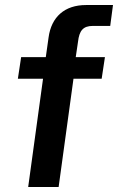

<svg xmlns="http://www.w3.org/2000/svg" viewBox="-20 -743 469 763"><path d="M397 -516H281L290 -577C295 -621 310 -640 349 -640H418L429 -723H322C237 -723 184 -676 173 -594L162 -516H64L51 -430H151L92 0H213L272 -430H384Z"/></svg>

Font: United Sans SemiBold
Style: Italic
Weight: 600
Italic angle: -8°
Designer: Pablo Impallari, Rodrigo Fuenzalida (Modified by Dan O. Williams)
Version: Version 1.000;PS 001.000;hotconv 1.0.88;makeotf.lib2.5.64775